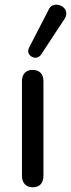

<svg xmlns="http://www.w3.org/2000/svg" viewBox="-20 -788 301 813"><path d="M118 5Q97 5 85 -8Q73 -21 73 -44V-443Q73 -467 85 -479.5Q97 -492 118 -492Q140 -492 152 -479.5Q164 -467 164 -443V-44Q164 -21 152.5 -8Q141 5 118 5ZM154 -557Q146 -546 135.5 -544Q125 -542 115 -547.5Q105 -553 101 -563Q97 -573 103 -586L185 -745Q192 -761 204 -765.5Q216 -770 228.5 -767Q241 -764 250 -755.5Q259 -747 260.5 -734.5Q262 -722 254 -709Z"/></svg>

Font: Nunito Medium
Style: Regular
Weight: 500
Designer: Vernon Adams
Foundry: Vernon Adams
Version: Version 3.601